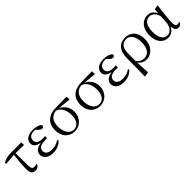

<svg xmlns="http://www.w3.org/2000/svg" viewBox="293 -1857 3388 3388"><g transform="rotate(-45 1987.5 -162.5)"><path d="M305 15C350 15 379 -6 400 -43L392 -61C376 -52 359 -47 336 -47C299 -47 275 -65 273 -137L270 -454L480 -450L477 -517H251C140 -517 76 -504 16 -465L22 -437L229 -454C216 -344 204 -221 204 -112C204 -20 241 15 305 15Z M749 15C846 15 923 -24 967 -80L953 -99C901 -62 841 -43 774 -43C680 -43 634 -80 634 -143C634 -200 674 -247 805 -247C815 -247 825 -247 851 -246V-298C827 -296 812 -296 795 -296C686 -296 646 -337 646 -398C646 -460 693 -501 779 -501L808 -500L851 -457C877 -432 891 -427 914 -427C937 -427 955 -444 952 -472C919 -513 846 -531 774 -531C638 -531 574 -466 574 -391C574 -331 617 -283 718 -268C601 -252 553 -195 553 -127C553 -39 632 15 749 15Z M1284 15C1414 15 1524 -83 1524 -241C1524 -347 1462 -435 1372 -473L1615 -450L1610 -523L1353 -519C1144 -516 1048 -411 1048 -246C1048 -84 1149 15 1284 15ZM1303 -480C1399 -456 1448 -345 1448 -228C1448 -93 1384 -18 1295 -18C1204 -18 1130 -105 1130 -254C1130 -382 1186 -467 1303 -480Z M1918 15C2048 15 2158 -83 2158 -241C2158 -347 2096 -435 2006 -473L2249 -450L2244 -523L1987 -519C1778 -516 1682 -411 1682 -246C1682 -84 1783 15 1918 15ZM1937 -480C2033 -456 2082 -345 2082 -228C2082 -93 2018 -18 1929 -18C1838 -18 1764 -105 1764 -254C1764 -382 1820 -467 1937 -480Z M2515 15C2612 15 2689 -24 2733 -80L2719 -99C2667 -62 2607 -43 2540 -43C2446 -43 2400 -80 2400 -143C2400 -200 2440 -247 2571 -247C2581 -247 2591 -247 2617 -246V-298C2593 -296 2578 -296 2561 -296C2452 -296 2412 -337 2412 -398C2412 -460 2459 -501 2545 -501L2574 -500L2617 -457C2643 -432 2657 -427 2680 -427C2703 -427 2721 -444 2718 -472C2685 -513 2612 -531 2540 -531C2404 -531 2340 -466 2340 -391C2340 -331 2383 -283 2484 -268C2367 -252 2319 -195 2319 -127C2319 -39 2398 15 2515 15Z M2839 200 2849 206 2932 189 2919 -69C2956 -15 3013 15 3077 15C3201 15 3310 -93 3310 -264C3310 -440 3211 -531 3078 -531C2935 -531 2845 -436 2845 -245L2844 -6ZM2918 -106 2919 -306C2920 -426 2979 -498 3072 -498C3160 -498 3229 -416 3229 -263C3229 -113 3165 -30 3060 -30C2999 -30 2953 -57 2918 -106Z M3620 14C3682 14 3747 -18 3783 -100C3793 -16 3820 15 3871 15C3908 15 3938 -7 3954 -35L3943 -52C3929 -44 3918 -39 3900 -39C3867 -39 3849 -60 3849 -127C3849 -204 3868 -380 3887 -518L3877 -526L3804 -511L3795 -421C3761 -497 3703 -531 3631 -531C3519 -531 3409 -437 3409 -251C3409 -82 3499 14 3620 14ZM3791 -353 3784 -213C3776 -82 3701 -27 3638 -27C3548 -27 3492 -107 3492 -258C3492 -425 3563 -490 3643 -490C3704 -490 3762 -454 3791 -353Z"/></g></svg>

Font: Harano Aji Mincho KR
Style: Regular
Weight: 400
Foundry: Masamichi Hosoda
Version: HaranoAjiMinchoKR-Regular version 20230610;ttx 4.39.4